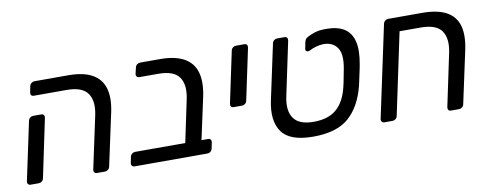

<svg xmlns="http://www.w3.org/2000/svg" viewBox="-54 -825 2755 1083"><g transform="rotate(-10 1323.5 -283.0)"><path d="M431 0Q421 0 416 -6.5Q411 -13 413 -23L477 -322Q494 -402 463 -446.5Q432 -491 343 -491H155Q145 -491 140.5 -497.5Q136 -504 138 -514L145 -548Q147 -558 155 -564.5Q163 -571 173 -571H366Q452 -571 502.5 -543Q553 -515 569.5 -460.5Q586 -406 569 -325L504 -23Q502 -13 494 -6.5Q486 0 476 0ZM51 0Q41 0 36 -6.5Q31 -13 33 -23L104 -357Q106 -367 114 -373.5Q122 -380 132 -380H177Q188 -380 192.5 -373.5Q197 -367 195 -357L125 -23Q123 -13 115 -6.5Q107 0 97 0Z M646 0Q636 0 631 -6.5Q626 -13 628 -23L635 -57Q637 -67 645 -73.5Q653 -80 663 -80H950L1001 -322Q1018 -402 987.5 -446.5Q957 -491 868 -491H760Q750 -491 745 -497.5Q740 -504 742 -514L750 -548Q752 -558 760 -564.5Q768 -571 778 -571H891Q977 -571 1028 -543Q1079 -515 1095.5 -460.5Q1112 -406 1096 -325L1043 -80H1080Q1091 -80 1095.5 -73.5Q1100 -67 1098 -57L1091 -23Q1089 -13 1081 -6.5Q1073 0 1063 0Z M1255 -232Q1244 -232 1239.5 -238.5Q1235 -245 1237 -255L1299 -548Q1301 -558 1309 -564.5Q1317 -571 1327 -571H1375Q1385 -571 1389.5 -564.5Q1394 -558 1392 -548L1330 -255Q1328 -245 1320 -238.5Q1312 -232 1302 -232Z M1668 10Q1534 10 1488.5 -55Q1443 -120 1468 -235L1535 -548Q1537 -558 1545 -564.5Q1553 -571 1563 -571H1604Q1615 -571 1619.5 -564.5Q1624 -558 1622 -548L1557 -240Q1540 -160 1571 -116Q1602 -72 1685 -72Q1768 -72 1815 -112Q1862 -152 1882 -232Q1885 -242 1889 -262.5Q1893 -283 1897 -304Q1901 -325 1903 -335Q1919 -418 1893.5 -456Q1868 -494 1814 -494Q1797 -494 1774 -488Q1751 -482 1733 -472Q1723 -467 1714.5 -471.5Q1706 -476 1709 -487L1715 -518Q1717 -528 1720.5 -535.5Q1724 -543 1734 -549Q1756 -561 1781 -568.5Q1806 -576 1844 -576Q1909 -576 1947.5 -551.5Q1986 -527 1998.5 -476Q2011 -425 1996 -345Q1995 -338 1991.5 -321.5Q1988 -305 1984 -286.5Q1980 -268 1976.5 -251.5Q1973 -235 1971 -227Q1942 -112 1872.5 -51Q1803 10 1668 10Z M2077 0Q2067 0 2062 -6.5Q2057 -13 2059 -23L2171 -548Q2173 -558 2181 -564.5Q2189 -571 2199 -571H2394Q2480 -571 2531 -543.5Q2582 -516 2598 -461.5Q2614 -407 2597 -325L2532 -23Q2530 -13 2522 -6.5Q2514 0 2504 0H2459Q2448 0 2443.5 -6.5Q2439 -13 2441 -23L2504 -322Q2521 -402 2490.5 -446.5Q2460 -491 2371 -491H2250L2151 -23Q2149 -13 2141 -6.5Q2133 0 2123 0Z"/></g></svg>

Font: Rubik
Style: Italic
Weight: 400
Italic angle: -12°
Designer: Hubert and Fischer
Foundry: Hubert and Fischer
Version: Version 2.300;gftools[0.9.30]